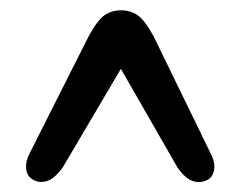

<svg xmlns="http://www.w3.org/2000/svg" viewBox="-20 -736 478 382"><path d="M393.5 -378.5Q380 -371 364.5 -375.5Q349 -380 333 -403L220.5 -599L105.5 -404Q89 -380.5 73.5 -375.8Q58 -371 45 -379Q33.5 -385.5 32 -400.5Q30.5 -415.5 40.5 -434L156.5 -664Q174 -696 188 -705.8Q202 -715.5 221 -715.5Q239.5 -715.5 253.8 -705.8Q268 -696 285.5 -664L398 -433Q408 -414.5 406.2 -399.8Q404.5 -385 393.5 -378.5Z"/></svg>

Font: Fraunces 72pt S050
Style: Bold
Weight: 700
Version: Version 1.000; ttfautohint (v1.8.3)